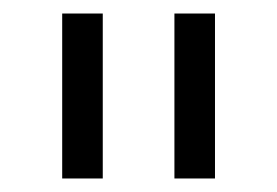

<svg xmlns="http://www.w3.org/2000/svg" viewBox="-20 -760 410 284"><path d="M72 -496V-740H132V-496ZM238 -496V-740H298V-496Z"/></svg>

Font: Oxanium ExtraLight Light
Style: Regular
Weight: 300
Version: Version 2.000